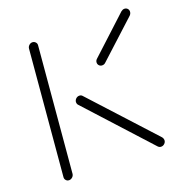

<svg xmlns="http://www.w3.org/2000/svg" viewBox="-100 -610 671 700"><g transform="rotate(-20 235.5 -259.5)"><path d="M52.6 0Q45.2 0 40.6 -5.4Q35.9 -10.7 36.7 -17.8L78.9 -501.1Q79.6 -508.1 85.2 -513.3Q90.7 -518.5 97.8 -518.5Q104.8 -518.5 109.8 -513.3Q114.8 -508.1 114.1 -501.1L71.9 -17.8Q71.1 -10.4 65.4 -5.2Q59.6 0 52.6 0ZM428.9 -18.9Q428.9 -11.1 423.1 -5.6Q417.4 0 409.6 0Q403 0 397.8 -5.2L177.4 -247Q173 -251.1 173 -259.3Q173.7 -266.7 179.3 -271.9Q184.8 -277 192.2 -277Q199.6 -277 204.1 -271.5L424.8 -30.4Q428.9 -24.8 428.9 -18.9ZM454.8 -518.5Q461.9 -518.5 466.5 -513.9Q471.1 -509.3 471.1 -502.6Q471.1 -494.4 464.8 -488.1L322.2 -357.4Q317 -352.2 309.3 -352.2Q302.2 -352.2 297.6 -356.9Q293 -361.5 293 -368.1Q293 -376.3 299.6 -381.9L441.9 -513.3Q448.5 -518.5 454.8 -518.5Z"/></g></svg>

Font: 26F Galaxy Sans Light
Style: Italic
Weight: 300
Italic angle: -5°
Designer: C₂₉H₂₅N₃O₅
Version: Version 1.200